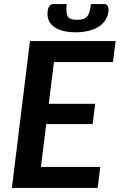

<svg xmlns="http://www.w3.org/2000/svg" viewBox="-20 -925 589 945"><path d="M245.5 -619.5 220 -414H448.5L436 -314.5H207.5L181.5 -103.5H473.5L460.5 0H38.5L127.5 -723H549L536 -619.5ZM359 -827.5Q376.5 -827.5 388.2 -831Q400 -834.5 408 -843.2Q416 -852 420.5 -867Q425 -882 427.5 -905H494Q506 -905 510.8 -894Q515.5 -883 514 -870Q511 -844.5 498 -825Q485 -805.5 464 -792.5Q443 -779.5 414.5 -772.8Q386 -766 352.5 -766Q318.5 -766 291.5 -772.8Q264.5 -779.5 246.2 -792.5Q228 -805.5 219.8 -825Q211.5 -844.5 214.5 -870Q215.5 -883 222.5 -894Q229.5 -905 241.5 -905H308.5Q306 -882 307.2 -867Q308.5 -852 314.2 -843.2Q320 -834.5 331 -831Q342 -827.5 359 -827.5Z"/></svg>

Font: Lato 2
Style: Bold Italic
Weight: 700
Italic angle: -7°
Designer: Lukasz Dziedzic with Adam Twardoch and Botio Nikoltchev
Foundry: tyPoland Lukasz Dziedzic
Version: Version 2.015; 2015-08-06; http://www.latofonts.com/